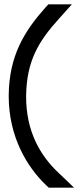

<svg xmlns="http://www.w3.org/2000/svg" viewBox="-20 -718 360 882"><path d="M190 -685 202 -698H310L250 -631C157 -528 102 -438 100 -277C99 -114 166 -2 248 75L320 144H204L192 133C103 48 20 -91 20 -277C21 -463 93 -576 190 -685Z"/></svg>

Font: Nordica Plus
Style: NordicaClassicLight
Weight: 300
Version: Version 1.01